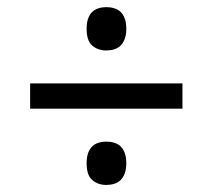

<svg xmlns="http://www.w3.org/2000/svg" viewBox="-20 -628 599 541"><path d="M224.1 -546.9Q224.1 -564 228.3 -575.7Q232.4 -587.4 240.2 -594.7Q247.6 -601.6 257.8 -604.7Q268.1 -607.9 279.8 -607.9Q291.5 -607.9 301.8 -604.7Q312 -601.6 319.8 -594.7Q327.1 -587.4 331.5 -575.7Q335.9 -564 335.9 -546.9Q335.9 -530.3 331.5 -518.6Q327.1 -506.8 319.8 -499.5Q312 -492.2 301.8 -489Q291.5 -485.8 279.8 -485.8Q255.9 -485.8 240 -499.5Q224.1 -513.2 224.1 -546.9ZM494.1 -393.1V-321.8H64.9V-393.1ZM224.1 -168Q224.1 -185.1 228.3 -196.8Q232.4 -208.5 240.2 -215.8Q247.6 -222.7 257.8 -225.8Q268.1 -229 279.8 -229Q291.5 -229 301.8 -225.8Q312 -222.7 319.8 -215.8Q327.1 -208.5 331.5 -196.8Q335.9 -185.1 335.9 -168Q335.9 -151.4 331.5 -139.6Q327.1 -127.9 319.8 -120.6Q312 -113.3 301.8 -110.1Q291.5 -106.9 279.8 -106.9Q255.9 -106.9 240 -120.6Q224.1 -134.3 224.1 -168Z"/></svg>

Font: Sitara
Style: Bold Italic
Weight: 700
Italic angle: -11°
Designer: Neelakash Kshetrimayum
Foundry: Neelakash Kshetrimayum
Version: Version 1.000;PS Version 1.000;PS 1.0;hotconv 1.;hotconv 1.0